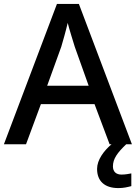

<svg xmlns="http://www.w3.org/2000/svg" viewBox="-20 -737 695 981"><path d="M540 0H550C510 34 476 80 476 126C476 187 513 224 585 224C612 224 631 219 651 214V149C639 151 622 155 601 155C574 155 557 141 557 113C557 74 580 43 625 0H654L383 -717H271L0 0H113L189 -205H463ZM362 -498 433 -299H221L293 -498C301 -525 316 -577 326 -620C333 -590 356 -518 362 -498Z"/></svg>

Font: Noto Sans Georgian Medium
Style: Regular
Weight: 500
Designer: Monotype Design Team, Akaki Razmadze
Foundry: Google LLC
Version: Version 2.005